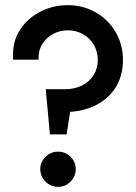

<svg xmlns="http://www.w3.org/2000/svg" viewBox="-20 -726 529 746"><path d="M157.8 -379.3H232.8Q270.2 -379.3 299 -394Q327.9 -408.7 343.9 -434.6Q360 -460.5 360 -493.2Q360 -524.8 344.7 -551.5Q329.4 -578.1 302.5 -593.2Q275.5 -608.2 243.5 -608.2Q211.9 -608.2 185.7 -593.7Q159.5 -579.2 144.8 -555.5Q130 -531.7 130 -505.5V-494.1H30.7V-516.2Q30.7 -570.1 59.9 -613.3Q89.1 -656.5 138.1 -681.3Q187 -706 243.5 -706Q302.4 -706 351.6 -678Q400.8 -650.1 429.3 -601.4Q457.7 -552.7 457.7 -493.2Q457.7 -428.4 426.5 -382.1Q395.3 -335.8 341.8 -312.4Q288.3 -289 222.5 -290.9L177.1 -291.8ZM136.5 -69.1Q136.5 -96.9 157 -116.8Q177.5 -136.8 205.7 -136.8Q233.9 -136.8 254.1 -116.8Q274.3 -96.9 274.3 -69.1Q274.3 -40.4 254.1 -20.2Q233.9 0 205.7 0Q177.5 0 157 -20.2Q136.5 -40.4 136.5 -69.1ZM158.3 -373.4 262.8 -358.9 238.9 -203.9H173.9Z"/></svg>

Font: Lineal Thin
Style: Regular
Weight: 200
Designer: Created by Frank Adebiaye with contributions from Anton Moglia & Ariel Martín Pérez
Created by Frank ADEBIAYE with FontF
Foundry: Velvetyne Type Foundry
Version: Version 2.000;Glyphs 3.2 (3227)